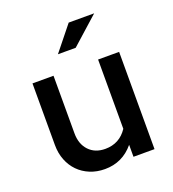

<svg xmlns="http://www.w3.org/2000/svg" viewBox="-133 -824 843 935"><g transform="rotate(-20 288.0 -356.5)"><path d="M62 0ZM171 -504V-206Q171 -150 202.5 -116.5Q234 -83 287 -83Q361 -83 402 -145V-504H511V0H402V-62Q343 9 252 9Q210 9 175 -5.5Q140 -20 115 -45.5Q90 -71 76 -106.5Q62 -142 62 -185V-504ZM329 -722H461L319 -595H227Z"/></g></svg>

Font: Rosa Sans Medium
Style: Regular
Weight: 500
Designer: Pentagram / MCKL
Foundry: Pentagram / MCKL
Version: Version 1.005;September 16, 2019;FontCreator 11.5.0.2425 64-